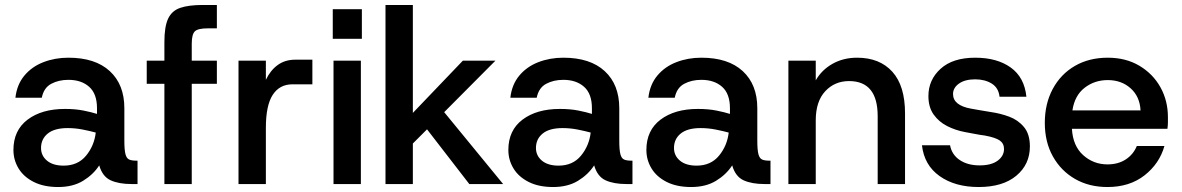

<svg xmlns="http://www.w3.org/2000/svg" viewBox="-20 -740 4751 772"><path d="M214 12Q156 12 115.5 -8.5Q75 -29 54.5 -63Q34 -97 34 -137Q34 -216 91 -259Q148 -302 241 -302Q283 -302 315.5 -295.5Q348 -289 370 -282V-305Q370 -363 338.5 -391Q307 -419 255 -419Q216 -419 186 -403Q156 -387 148 -347H42Q48 -400 78 -436Q108 -472 154.5 -490Q201 -508 255 -508Q363 -508 421.5 -454Q480 -400 480 -305V-175Q480 -137 484.5 -120Q489 -103 499.5 -98.5Q510 -94 528 -94H533V0H509Q458 0 425 -15Q392 -30 379 -75Q355 -38 314 -13Q273 12 214 12ZM236 -74Q293 -74 326 -114Q359 -154 365 -207Q343 -213 313 -219Q283 -225 252 -225Q199 -225 172 -203Q145 -181 145 -145Q145 -114 169 -94Q193 -74 236 -74Z M641 0V-403H570V-496H641V-571Q641 -633 656 -665Q671 -697 705 -708.5Q739 -720 795 -720H852V-626H815Q776 -626 763.5 -614Q751 -602 751 -564V-496H852V-403H751V0Z M939 0V-496H1049V-419Q1067 -457 1096.5 -478.5Q1126 -500 1167 -500H1236V-401H1156Q1104 -401 1076.5 -358.5Q1049 -316 1049 -226V0Z M1318 -584V-703H1435V-584ZM1321 0V-496H1431V0Z M1530 0V-720H1640V-286L1841 -496H1972L1766 -289L2003 0H1867L1697 -220L1640 -163V0Z M2204 12Q2146 12 2105.5 -8.5Q2065 -29 2044.5 -63Q2024 -97 2024 -137Q2024 -216 2081 -259Q2138 -302 2231 -302Q2273 -302 2305.5 -295.5Q2338 -289 2360 -282V-305Q2360 -363 2328.5 -391Q2297 -419 2245 -419Q2206 -419 2176 -403Q2146 -387 2138 -347H2032Q2038 -400 2068 -436Q2098 -472 2144.5 -490Q2191 -508 2245 -508Q2353 -508 2411.5 -454Q2470 -400 2470 -305V-175Q2470 -137 2474.5 -120Q2479 -103 2489.5 -98.5Q2500 -94 2518 -94H2523V0H2499Q2448 0 2415 -15Q2382 -30 2369 -75Q2345 -38 2304 -13Q2263 12 2204 12ZM2226 -74Q2283 -74 2316 -114Q2349 -154 2355 -207Q2333 -213 2303 -219Q2273 -225 2242 -225Q2189 -225 2162 -203Q2135 -181 2135 -145Q2135 -114 2159 -94Q2183 -74 2226 -74Z M2759 12Q2701 12 2660.5 -8.5Q2620 -29 2599.5 -63Q2579 -97 2579 -137Q2579 -216 2636 -259Q2693 -302 2786 -302Q2828 -302 2860.5 -295.5Q2893 -289 2915 -282V-305Q2915 -363 2883.5 -391Q2852 -419 2800 -419Q2761 -419 2731 -403Q2701 -387 2693 -347H2587Q2593 -400 2623 -436Q2653 -472 2699.5 -490Q2746 -508 2800 -508Q2908 -508 2966.5 -454Q3025 -400 3025 -305V-175Q3025 -137 3029.5 -120Q3034 -103 3044.5 -98.5Q3055 -94 3073 -94H3078V0H3054Q3003 0 2970 -15Q2937 -30 2924 -75Q2900 -38 2859 -13Q2818 12 2759 12ZM2781 -74Q2838 -74 2871 -114Q2904 -154 2910 -207Q2888 -213 2858 -219Q2828 -225 2797 -225Q2744 -225 2717 -203Q2690 -181 2690 -145Q2690 -114 2714 -94Q2738 -74 2781 -74Z M3150 0V-496H3260V-417Q3284 -459 3327.5 -483.5Q3371 -508 3426 -508Q3517 -508 3568 -451.5Q3619 -395 3619 -284V0H3509V-273Q3509 -414 3394 -414Q3336 -414 3298 -373Q3260 -332 3260 -256V0Z M3915 12Q3820 12 3758 -32Q3696 -76 3687 -156H3800Q3807 -118 3839 -96.5Q3871 -75 3919 -75Q3966 -75 3991.5 -94Q4017 -113 4017 -141Q4017 -163 4000 -175Q3983 -187 3940 -195Q3923 -197 3900 -201.5Q3877 -206 3860 -209Q3822 -216 3788.5 -233Q3755 -250 3734 -279.5Q3713 -309 3713 -354Q3713 -419 3762 -463.5Q3811 -508 3901 -508Q3989 -508 4044 -468.5Q4099 -429 4107 -351H3999Q3995 -387 3967.5 -404Q3940 -421 3901 -421Q3860 -421 3836 -404Q3812 -387 3812 -362Q3812 -316 3885 -303Q3900 -300 3925 -296Q3950 -292 3967 -289Q4002 -284 4037.5 -271Q4073 -258 4097 -229.5Q4121 -201 4121 -151Q4121 -79 4066.5 -33.5Q4012 12 3915 12Z M4433 12Q4359 12 4302.5 -20.5Q4246 -53 4213.5 -111Q4181 -169 4181 -246Q4181 -323 4213 -382.5Q4245 -442 4302 -475Q4359 -508 4434 -508Q4507 -508 4561.5 -475.5Q4616 -443 4646 -389Q4676 -335 4676 -269Q4676 -259 4676 -247.5Q4676 -236 4674 -222H4290Q4294 -153 4335.5 -116Q4377 -79 4433 -79Q4476 -79 4506.5 -99Q4537 -119 4551 -153H4662Q4642 -82 4582 -35Q4522 12 4433 12ZM4434 -418Q4381 -418 4341 -387Q4301 -356 4292 -296H4566Q4563 -352 4526 -385Q4489 -418 4434 -418Z"/></svg>

Font: HostGroteskMedium
Style: Regular
Weight: 500
Designer: Doukan Karapınar based on Poppins by Indian Type Foundry, Jonny Pinhorn
Foundry: Element Type
Version: Version 1.001; ttfautohint (v1.8.4.7-5d5b)